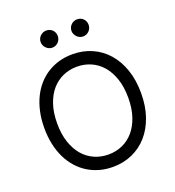

<svg xmlns="http://www.w3.org/2000/svg" viewBox="-164 -1059 1089 1197"><g transform="rotate(-20 380.5 -461.0)"><path d="M701.7 -363.6Q701.7 -277.3 677.7 -208.3Q653.8 -139.2 611 -90.7Q568.2 -42.3 509.4 -16.2Q450.6 9.9 380.7 9.9Q334.2 9.9 292.3 -1.8Q250.4 -13.5 214.7 -35.9Q179 -58.2 150.4 -90.6Q121.8 -122.9 101.6 -164.4Q81.3 -206 70.5 -256Q59.7 -306.1 59.7 -363.6Q59.7 -421.2 70.5 -471.2Q81.3 -521.3 101.6 -562.9Q121.8 -604.4 150.4 -636.7Q179 -669 214.7 -691.4Q250.4 -713.8 292.3 -725.5Q334.2 -737.2 380.7 -737.2Q450.6 -737.2 509.4 -711.3Q568.2 -685.4 611 -636.9Q653.8 -588.4 677.7 -519.2Q701.7 -449.9 701.7 -363.6ZM616.5 -363.6Q616.5 -434.7 598.2 -489Q579.9 -543.3 548.1 -580.1Q516.3 -616.8 473.4 -635.8Q430.4 -654.8 380.7 -654.8Q331.3 -654.8 288.2 -635.8Q245 -616.8 213.2 -580.1Q181.5 -543.3 163.2 -489Q144.9 -434.7 144.9 -363.6Q144.9 -293 163.2 -238.5Q181.5 -183.9 213.2 -147.2Q245 -110.4 288.2 -91.4Q331.3 -72.4 380.7 -72.4Q430.4 -72.4 473.4 -91.4Q516.3 -110.4 548.1 -147.2Q579.9 -183.9 598.2 -238.5Q616.5 -293 616.5 -363.6ZM278.4 -818.2Q267.4 -818.2 257.1 -822.8Q246.8 -827.4 238.8 -835.4Q230.8 -843.4 226.2 -853.7Q221.6 -864 221.6 -875Q221.6 -887.4 226.2 -897.7Q230.8 -908 238.8 -915.7Q246.8 -923.3 257.1 -927.6Q267.4 -931.8 278.4 -931.8Q290.8 -931.8 301.1 -927.6Q311.4 -923.3 319.1 -915.7Q326.7 -908 331 -897.7Q335.2 -887.4 335.2 -875Q335.2 -864 331 -853.7Q326.7 -843.4 319.1 -835.4Q311.4 -827.4 301.1 -822.8Q290.8 -818.2 278.4 -818.2ZM483 -818.2Q471.9 -818.2 461.6 -822.8Q451.3 -827.4 443.4 -835.4Q435.4 -843.4 430.8 -853.7Q426.1 -864 426.1 -875Q426.1 -887.4 430.8 -897.7Q435.4 -908 443.4 -915.7Q451.3 -923.3 461.6 -927.6Q471.9 -931.8 483 -931.8Q495.4 -931.8 505.7 -927.6Q516 -923.3 523.6 -915.7Q531.2 -908 535.5 -897.7Q539.8 -887.4 539.8 -875Q539.8 -864 535.5 -853.7Q531.2 -843.4 523.6 -835.4Q516 -827.4 505.7 -822.8Q495.4 -818.2 483 -818.2Z"/></g></svg>

Font: Interop
Style: Regular
Weight: 400
Designer: Rasmus Andersson, Google, Jang Haemin
Foundry: jhaemin
Version: Version 1.008